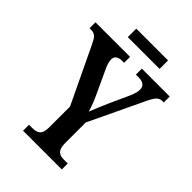

<svg xmlns="http://www.w3.org/2000/svg" viewBox="-244 -961 1072 1072"><g transform="rotate(45 292.0 -425.0)"><path d="M185 -783H436V-850H185ZM141 0H447V-47H417C384 -47 356 -56 356 -117V-280L503 -589C531 -650 545 -667 574 -667H585V-714H365V-667H384C420 -667 441 -655 441 -623C441 -610 436 -588 424 -561L372 -447C353 -404 337 -365 325 -335C316 -366 304 -399 285 -438L221 -576C214 -591 207 -614 207 -629C207 -651 222 -667 255 -667H272V-714H-1V-667H10C43 -667 53 -653 72 -614L231 -281V-114C231 -56 203 -47 166 -47H141Z"/></g></svg>

Font: Noto Serif Condensed Semi
Style: Regular
Weight: 600
Width: 3
Designer: Monotype Design Team
Foundry: Monotype Imaging Inc.
Version: Version 1.002